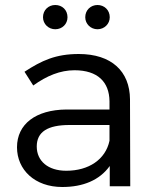

<svg xmlns="http://www.w3.org/2000/svg" viewBox="-20 -745 618 768"><path d="M201 -628C229 -628 250 -649 250 -676C250 -705 229 -725 201 -725C174 -725 152 -705 152 -676C152 -649 174 -628 201 -628ZM370 -628C397 -628 419 -649 419 -676C419 -705 397 -725 370 -725C343 -725 321 -705 321 -676C321 -649 343 -628 370 -628ZM501 0 500 -348C499 -460 426 -529 295 -529C203 -529 147 -503 78 -458L113 -403C167 -442 221 -464 278 -464C371 -464 417 -417 418 -340V-307H246C122 -306 48 -248 48 -156C48 -66 119 3 229 3C312 3 378 -24 419 -81V0ZM245 -62C172 -62 127 -101 127 -159C127 -218 171 -245 258 -245H418V-182C402 -107 335 -62 245 -62Z"/></svg>

Font: Juman Normal
Style: Regular
Weight: 300
Designer: Bandar Raffah (Arabic) Julieta Ulanovsky (Latin)
Foundry: Caramella
Version: Version 5.022;PS 005.022;hotconv 1.0.88;makeotf.lib2.5.64775